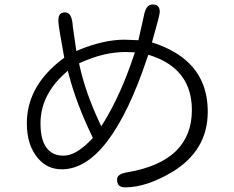

<svg xmlns="http://www.w3.org/2000/svg" viewBox="-20 -784 1040 852"><path d="M261.7 -93.3Q219.7 -93.3 194.8 -118.7Q159.7 -153.3 159.7 -236.3Q159.7 -361.8 268.6 -459L281.2 -470.2L285.2 -453.6Q317.4 -327.6 389.2 -178.2L392.1 -171.9Q382.8 -161.6 377.9 -157.2Q346.2 -125.5 317.4 -109.4Q288.6 -93.3 261.7 -93.3ZM574.2 -538.6Q516.1 -363.8 439.5 -239.7L429.2 -223.6L421.4 -240.7Q359.4 -372.6 332.5 -495.1L331.1 -502.9L338.4 -506.3Q441.9 -553.2 536.1 -553.2L578.6 -551.8ZM831.5 -295.9Q831.5 -184.6 762.7 -115.7Q690.4 -43.5 542.5 -19Q516.6 -14.6 506.3 -4.4Q499.5 2.4 499.5 12.7Q499.5 30.3 508.1 38.8Q516.6 47.4 536.1 47.4Q628.9 47.4 743.7 -20.5Q901.9 -116.2 901.9 -288.1Q901.9 -420.4 820.3 -502Q762.7 -559.6 663.6 -592.8L654.3 -595.7Q689 -717.3 689 -730.5Q689 -748.5 681.2 -756.3Q673.3 -764.2 657.2 -764.2Q644.5 -764.2 635.7 -755.4Q624 -743.7 618.7 -714.8L594.2 -605.5L532.2 -607.9Q441.4 -607.9 331.1 -563L318.8 -557.6L303.2 -665.5Q300.3 -718.8 278.8 -727.1Q274.4 -729 269.5 -729Q264.6 -729 261.5 -728.5Q258.3 -728 255.9 -727.1Q247.1 -724.1 243.2 -715.8Q238.8 -707 238.8 -692.4Q238.8 -669.9 265.1 -527.8Q244.1 -512.2 233.4 -502.9Q215.8 -487.8 203.1 -475.1Q99.1 -371.1 99.1 -236.3Q99.1 -138.2 149.9 -80.1Q191.4 -32.7 253.9 -32.7Q360.4 -32.7 454.6 -155.3Q551.3 -280.3 634.8 -531.7L638.2 -541L647.5 -538.1Q721.7 -514.2 766.1 -469.7Q831.5 -404.8 831.5 -295.9Z"/></svg>

Font: YuPearl-ExtraLight
Style: ExtraLight
Weight: 200
Designer: Max Yao
Foundry: Max-Everyday
Version: Version 1.011; ttfautohint (v1.8.3)